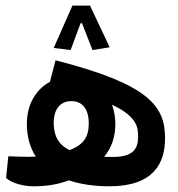

<svg xmlns="http://www.w3.org/2000/svg" viewBox="-20 -654 626 677"><path d="M99.1 2.9C140.1 2.9 181.6 -2.4 222.7 -18.1C265.1 -3.9 314 2.9 365.7 2.9C522.9 2.9 562 -80.1 562 -166C562 -278.8 508.3 -356.4 175.8 -441.4L156.2 -365.7C107.9 -339.4 74.7 -287.6 74.7 -217.3C74.7 -170.9 86.4 -132.3 106.4 -101.6C97.2 -101.1 87.4 -101.1 77.6 -101.1C55.2 -101.1 29.3 -102.1 9.3 -103L1.5 -26.9C22 -6.3 67.4 2.9 99.1 2.9ZM225.1 -124.5C187.5 -143.1 169.4 -173.8 169.4 -220.2C169.4 -271 193.8 -297.4 231.9 -297.4C269.5 -297.4 293 -271 293 -218.3C293 -170.4 273.9 -143.1 225.1 -124.5ZM297.4 -634.3H235.4L169.4 -484.9L229 -477.5L264.2 -572.3H269L306.2 -477.5L366.7 -487.3ZM347.2 -101.1C372.6 -131.8 386.7 -169.4 386.7 -217.3C386.7 -239.3 382.8 -262.7 375 -284.7C467.3 -241.7 466.8 -200.7 466.8 -171.4C466.8 -170.4 466.8 -169.4 466.8 -168.5C466.8 -129.4 447.8 -100.6 379.4 -100.6C368.2 -100.6 357.4 -100.6 347.2 -101.1Z"/></svg>

Font: Cascadia Mono NF
Style: Regular
Weight: 400
Monospace: yes
Designer: Aaron Bell
Foundry: Saja Typeworks
Version: Version 2404.023